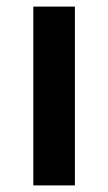

<svg xmlns="http://www.w3.org/2000/svg" viewBox="-20 -562 327 582"><path d="M207 0V-542H81V0Z"/></svg>

Font: Noto Sans Tai Tham SemiBold
Style: Regular
Weight: 600
Designer: Monotype Design Team 2013. Revised by David WIlliams 2020
Foundry: Monotype Imaging Inc.
Version: Version 2.002